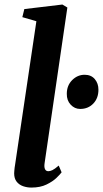

<svg xmlns="http://www.w3.org/2000/svg" viewBox="-20 -838 465 868"><path d="M181.5 -99.5Q179 -82.5 183.5 -73.2Q188 -64 198.5 -64Q206.5 -64 216.8 -68.8Q227 -73.5 245.5 -89.5L258.5 -59Q252.5 -50.5 235.5 -34Q218.5 -17.5 190.2 -3.8Q162 10 121.5 10Q102.5 10 84.5 3.8Q66.5 -2.5 55.2 -16.8Q44 -31 44 -54.5Q44 -59.5 44.8 -66.5Q45.5 -73.5 46.2 -80.5Q47 -87.5 48 -92L144.5 -742L81 -760.5L90 -797L262 -817.5L284.5 -804ZM282 -414Q282 -451.5 306.2 -475.8Q330.5 -500 362.5 -500Q392 -500 408.5 -480.5Q425 -461 425 -432.5Q425 -394 401.8 -369.8Q378.5 -345.5 342.5 -345.5Q317.5 -345.5 299.5 -364.8Q281.5 -384 282 -414Z"/></svg>

Font: Merriweather 28pt
Style: Bold Italic
Weight: 700
Italic angle: -7.8°
Version: Version 2.101